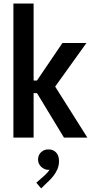

<svg xmlns="http://www.w3.org/2000/svg" viewBox="-20 -772 525 1077"><path d="M55.2 0V-752H168.5V-320.3H205.6L174.8 -301.8L330.1 -530.8H464.8L266.6 -254.4L269.5 -317.9L470.2 0H338.9L175.8 -269L205.6 -249.5H168.5V0ZM210.9 284.7 183.6 252.9 226.6 215.3Q235.8 207 245.4 196.5Q254.9 186 261.2 174.8Q267.6 163.6 267.1 153.3L283.7 151.9Q282.7 163.6 274.9 172.1Q267.1 180.7 251 180.7Q230.5 180.7 212.2 164.6Q193.8 148.4 193.4 123Q193.8 96.7 211.2 81.1Q228.5 65.4 251 66.4Q276.9 65.4 293.9 82.5Q311 99.6 311 131.8Q311 157.2 301.3 178.7Q291.5 200.2 278.6 216.1Q265.6 231.9 256.3 240.7Z"/></svg>

Font: Reddit Sans Condensed SemiBold
Style: Regular
Weight: 600
Designer: Stephen Hutchings
Foundry: Reddit
Version: Version 1.014